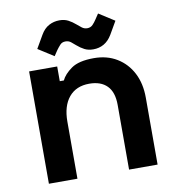

<svg xmlns="http://www.w3.org/2000/svg" viewBox="-79 -763 773 835"><g transform="rotate(-10 308.0 -346.0)"><path d="M70 0V-496H194V-431H212Q224 -457 257 -480.5Q290 -504 357 -504Q415 -504 458.5 -477.5Q502 -451 526 -404.5Q550 -358 550 -296V0H424V-286Q424 -342 396.5 -370Q369 -398 318 -398Q260 -398 228 -359.5Q196 -321 196 -252V0ZM191 -542 122 -586 155 -643Q170 -669 191.5 -680.5Q213 -692 238 -692Q260 -692 276.5 -683.5Q293 -675 309 -661Q318 -653 328.5 -645Q339 -637 352 -637Q367 -637 376.5 -647Q386 -657 393 -668L409 -692L478 -648L445 -591Q430 -566 409 -554Q388 -542 362 -542Q340 -542 323.5 -550.5Q307 -559 291 -573Q282 -581 272 -589Q262 -597 248 -597Q233 -597 224 -587Q215 -577 207 -566Z"/></g></svg>

Font: Space Grotesk
Style: Bold
Weight: 700
Designer: Florian Karsten
Foundry: Florian Karsten
Version: Version 2.000